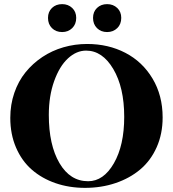

<svg xmlns="http://www.w3.org/2000/svg" viewBox="-20 -887 829 920"><path d="M425.8 -801.3Q425.8 -830.6 444.8 -848.9Q463.9 -867.2 493.2 -867.2Q522.5 -867.2 541.7 -848.9Q561 -830.6 561 -801.3Q561 -771 541.7 -752.2Q522.5 -733.4 493.2 -733.4Q463.9 -733.4 444.8 -752.2Q425.8 -771 425.8 -801.3ZM277.8 -733.4Q248 -733.4 229 -752.2Q210 -771 210 -801.3Q210 -830.6 229 -848.9Q248 -867.2 277.8 -867.2Q306.6 -867.2 325.9 -848.9Q345.2 -830.6 345.2 -801.3Q345.2 -771 325.9 -752.2Q306.6 -733.4 277.8 -733.4ZM387.2 13.2Q311.5 13.2 246.3 -9.3Q181.2 -31.7 132.8 -73.7Q84.5 -115.7 56.9 -179.7Q29.3 -243.7 29.3 -322.3Q29.3 -385.7 48.6 -441.9Q67.9 -498 102.3 -540.5Q136.7 -583 182.9 -613.8Q229 -644.5 283.9 -660.4Q338.9 -676.3 397.5 -676.3Q499 -676.3 580.8 -633.8Q662.6 -591.3 710.9 -510.5Q759.3 -429.7 759.3 -324.2Q759.3 -245.6 730.7 -181.4Q702.1 -117.2 651.9 -75Q601.6 -32.7 533.7 -9.8Q465.8 13.2 387.2 13.2ZM402.3 -18.6Q476.1 -18.6 525.6 -104.5Q575.2 -190.4 575.2 -327.1Q575.2 -467.8 522.9 -556.2Q470.7 -644.5 392.6 -644.5Q346.2 -644.5 305.7 -607.2Q265.1 -569.8 239.5 -498.3Q213.9 -426.8 213.9 -336.4Q213.9 -192.4 264.9 -105.5Q315.9 -18.6 402.3 -18.6Z"/></svg>

Font: Elstob
Style: Bold
Weight: 700
Designer: Peter S. Baker
Version: Version 1.015